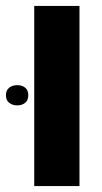

<svg xmlns="http://www.w3.org/2000/svg" viewBox="-58 -625 344 645"><path d="M57 0V-605H209V0ZM-38 -305Q-38 -322 -27 -330.5Q-16 -339 0 -339Q16 -339 26.5 -330.5Q37 -322 37 -305Q37 -288 26.5 -279.5Q16 -271 0 -271Q-16 -271 -27 -279.5Q-38 -288 -38 -305Z"/></svg>

Font: Noto Sans Hebrew ExtraCondensed ExtraBold
Style: Regular
Weight: 800
Width: 2
Designer: Monotype Design Team
Foundry: Monotype Imaging Inc.
Version: Version 2.004; ttfautohint (v1.8.4.7-5d5b)